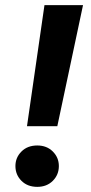

<svg xmlns="http://www.w3.org/2000/svg" viewBox="-20 -720 355 747"><path d="M85 -229 153 -700H303L203 -229ZM125 7Q87 7 63.5 -16.5Q40 -40 40 -74Q40 -107 63.5 -130.5Q87 -154 125 -154Q162 -154 185.5 -130.5Q209 -107 209 -74Q209 -40 185.5 -16.5Q162 7 125 7Z"/></svg>

Font: DM Sans 17pt ExtraBold
Style: Italic
Weight: 800
Italic angle: -10°
Version: Version 4.004;gftools[0.9.30]